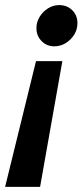

<svg xmlns="http://www.w3.org/2000/svg" viewBox="-70 -525 325 751"><path d="M173.9 -285.8 86.8 205.9H-50L70.8 -285.8ZM161.5 -505.1Q192.2 -505.1 212.6 -485Q232.9 -464.8 232.9 -434.4Q232.9 -410.1 220.3 -389.6Q207.6 -369.1 187.1 -356.4Q166.6 -343.8 142.3 -343.8Q112.6 -343.8 92.6 -364.4Q72.5 -385.1 72.5 -414.8Q72.5 -439.1 85.2 -459.5Q97.8 -479.8 118 -492.5Q138.2 -505.1 161.5 -505.1Z"/></svg>

Font: Red Hat Display
Style: Italic
Weight: 300
Italic angle: -12°
Designer: Pentagram, MCKL
Foundry: Pentagram, MCKL
Version: Version 1.023